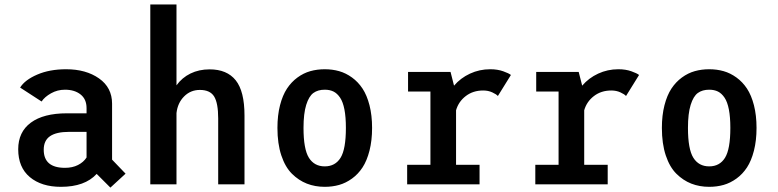

<svg xmlns="http://www.w3.org/2000/svg" viewBox="-20 -820 3460 854"><path d="M471 14.5 410 -46.5Q357.5 11 251 11Q164.5 11 112.8 -32.2Q61 -75.5 61 -156Q61 -233 117.2 -274.5Q173.5 -316 277.5 -316H365V-339Q365 -379 338.2 -400Q311.5 -421 269 -421Q235.5 -421 207 -405Q178.5 -389 165 -368.5L69.5 -430.5Q90.5 -464.5 145.5 -488.2Q200.5 -512 274 -512Q362.5 -512 420.5 -471.2Q478.5 -430.5 478.5 -359V-110L538.5 -47.5ZM269 -73.5Q302 -73.5 326.8 -86Q351.5 -98.5 365 -119.5V-233.5H287.5Q230.5 -233.5 202.5 -214.2Q174.5 -195 174.5 -154Q174.5 -73.5 269 -73.5Z M648.5 0V-800H765V-440.5Q789.5 -474.5 827.2 -493Q865 -511.5 912.5 -511.5Q989.5 -511.5 1028.5 -462.8Q1067.5 -414 1067.5 -306V0H950.5V-293Q950.5 -361.5 932.5 -390.8Q914.5 -420 869 -420Q827.5 -420 798.8 -391Q770 -362 765 -317V0Z M1424.5 11Q1381.5 11 1345 -3.2Q1308.5 -17.5 1278.5 -47.2Q1248.5 -77 1231.2 -129Q1214 -181 1214 -251Q1214 -307 1225.5 -351.8Q1237 -396.5 1256.5 -426Q1276 -455.5 1303 -475.2Q1330 -495 1360.2 -503.5Q1390.5 -512 1424.5 -512Q1458.5 -512 1488.5 -503.5Q1518.5 -495 1545.8 -475.2Q1573 -455.5 1592.5 -426Q1612 -396.5 1623.5 -351.8Q1635 -307 1635 -251Q1635 -195 1623.5 -150Q1612 -105 1592.5 -75.2Q1573 -45.5 1545.8 -25.8Q1518.5 -6 1488.5 2.5Q1458.5 11 1424.5 11ZM1518.5 -251Q1518.5 -299.5 1512 -333Q1505.5 -366.5 1492.8 -385.5Q1480 -404.5 1463.5 -412.8Q1447 -421 1424.5 -421Q1394 -421 1374 -406.5Q1354 -392 1342 -353.5Q1330 -315 1330 -251Q1330 -156.5 1354 -118.2Q1378 -80 1424.5 -80Q1471 -80 1494.8 -118.2Q1518.5 -156.5 1518.5 -251Z M2008.5 -87H2113V0H1791V-87H1894.5V-413H1795V-500H1984L1999.5 -439Q2028.5 -473 2070.5 -492.5Q2112.5 -512 2160.5 -512Q2193 -512 2218.2 -503Q2243.5 -494 2252.5 -486.5L2194.5 -393Q2187.5 -401 2169.5 -409.2Q2151.5 -417.5 2129 -417.5Q2084 -417.5 2051.8 -392.8Q2019.5 -368 2008.5 -329.5Z M2578.5 -87H2683V0H2361V-87H2464.5V-413H2365V-500H2554L2569.5 -439Q2598.5 -473 2640.5 -492.5Q2682.5 -512 2730.5 -512Q2763 -512 2788.2 -503Q2813.5 -494 2822.5 -486.5L2764.5 -393Q2757.5 -401 2739.5 -409.2Q2721.5 -417.5 2699 -417.5Q2654 -417.5 2621.8 -392.8Q2589.5 -368 2578.5 -329.5Z M3134.5 11Q3091.5 11 3055 -3.2Q3018.5 -17.5 2988.5 -47.2Q2958.5 -77 2941.2 -129Q2924 -181 2924 -251Q2924 -307 2935.5 -351.8Q2947 -396.5 2966.5 -426Q2986 -455.5 3013 -475.2Q3040 -495 3070.2 -503.5Q3100.5 -512 3134.5 -512Q3168.5 -512 3198.5 -503.5Q3228.5 -495 3255.8 -475.2Q3283 -455.5 3302.5 -426Q3322 -396.5 3333.5 -351.8Q3345 -307 3345 -251Q3345 -195 3333.5 -150Q3322 -105 3302.5 -75.2Q3283 -45.5 3255.8 -25.8Q3228.5 -6 3198.5 2.5Q3168.5 11 3134.5 11ZM3228.5 -251Q3228.5 -299.5 3222 -333Q3215.5 -366.5 3202.8 -385.5Q3190 -404.5 3173.5 -412.8Q3157 -421 3134.5 -421Q3104 -421 3084 -406.5Q3064 -392 3052 -353.5Q3040 -315 3040 -251Q3040 -156.5 3064 -118.2Q3088 -80 3134.5 -80Q3181 -80 3204.8 -118.2Q3228.5 -156.5 3228.5 -251Z"/></svg>

Font: League Mono Narrow Medium
Style: Regular
Weight: 500
Width: 3
Designer: Tyler Finck
Foundry: The League of Moveable Type / Tyler Finck
Version: Version 2.210